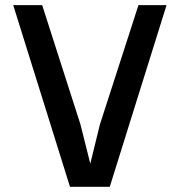

<svg xmlns="http://www.w3.org/2000/svg" viewBox="-20 -718 690 738"><path d="M249 0 30.8 -698.2H142.1L289.1 -240.2L327.1 -88.9L363.8 -238.8L512.2 -698.2H620.1L401.9 0Z"/></svg>

Font: Azeret Mono
Style: Regular
Weight: 400
Designer: Martin Vácha
Foundry: Displaay
Version: Version 1.002